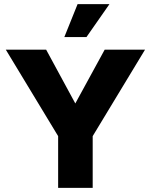

<svg xmlns="http://www.w3.org/2000/svg" viewBox="-20 -908 729 928"><path d="M428 0V-250L681 -668H486L344 -408L203 -668H8L261 -250V0ZM398 -729 509 -888H355L291 -729Z"/></svg>

Font: Gantari ExtraBold
Style: Regular
Weight: 800
Designer: Anugrah Pasau
Foundry: Lafontype
Version: Version 1.000